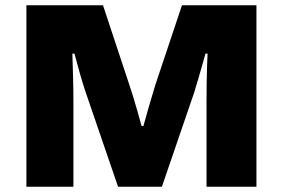

<svg xmlns="http://www.w3.org/2000/svg" viewBox="-20 -707 1071 727"><path d="M80 0V-687H370L470 -385Q476 -368 484.5 -340Q493 -312 501.5 -282.5Q510 -253 516 -230H523Q531 -259 544 -304.5Q557 -350 568 -385L669 -687H951V0H762V-324Q762 -356 762.5 -391Q763 -426 764 -456.5Q765 -487 766 -504H758Q753 -487 745.5 -459.5Q738 -432 729.5 -404Q721 -376 715 -356L593 0H427L305 -356Q293 -391 281 -434Q269 -477 262 -504H254Q255 -473 256.5 -422Q258 -371 258 -324V0Z"/></svg>

Font: Archivo SemiExpanded ExtraBold
Style: Regular
Weight: 800
Width: 6
Designer: Hector Gatti
Foundry: Omnibus-Type
Version: Version 2.001; ttfautohint (v1.8.3)